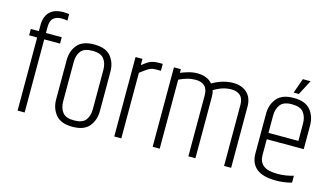

<svg xmlns="http://www.w3.org/2000/svg" viewBox="-84 -1018 2286 1314"><g transform="rotate(15 1058.5 -361.0)"><path d="M97 -605Q97 -666 129.5 -699Q162 -732 225 -732Q236 -732 247 -731.5Q258 -731 267 -729V-683Q258 -685 247 -686Q236 -687 225 -687Q189 -687 168 -668.5Q147 -650 147 -605V-563H259V-518H147V0H97V-518H40V-563H97Z M332 -420Q332 -485 368.5 -529Q405 -573 487 -573Q570 -573 606 -529Q642 -485 642 -420V-143Q642 -79 606 -34.5Q570 10 487 10Q405 10 368.5 -34.5Q332 -79 332 -143ZM592 -420Q592 -468 569 -498Q546 -528 487 -528Q428 -528 405 -498Q382 -468 382 -420V-143Q382 -95 405 -65Q428 -35 487 -35Q546 -35 569 -65Q592 -95 592 -143Z M947 -566H974V-517H938Q917 -517 902.5 -511.5Q888 -506 872.5 -494.5Q857 -483 832 -465V0H782V-563H831V-519Q850 -533 864.5 -543.5Q879 -554 898 -560Q917 -566 947 -566Z M1328 -522Q1367 -545 1404 -555Q1441 -565 1474 -565Q1536 -565 1573 -530.5Q1610 -496 1610 -432V0H1560V-432Q1560 -477 1537 -498Q1514 -519 1474 -519Q1443 -519 1412.5 -509.5Q1382 -500 1350 -480Q1354 -470 1355.5 -458Q1357 -446 1357 -432V0H1307V-432Q1307 -477 1284 -498Q1261 -519 1221 -519Q1190 -519 1161.5 -511Q1133 -503 1104 -489V0H1054V-563H1103V-537Q1122 -545 1154.5 -555Q1187 -565 1221 -565Q1256 -565 1283 -554Q1310 -543 1328 -522Z M1745 -419Q1745 -484 1782 -528.5Q1819 -573 1901 -573Q1984 -573 2020.5 -528.5Q2057 -484 2057 -419V-255H2007V-419Q2007 -467 1983.5 -497.5Q1960 -528 1901 -528Q1842 -528 1818.5 -497.5Q1795 -467 1795 -419V-169H1745ZM1745 -173H1795V-139Q1795 -93 1825.5 -67.5Q1856 -42 1928 -42Q1960 -42 1988.5 -47Q2017 -52 2039 -59V-10Q2026 -6 2008.5 -2.5Q1991 1 1971 3Q1951 5 1928 5Q1835 5 1790 -31.5Q1745 -68 1745 -139ZM1775 -297H2057V-252H1775ZM1927 -713H1982L1927 -608H1890Z"/></g></svg>

Font: Khand Variable Light
Style: Regular
Weight: 300
Designer: Satya Rajpurohit
Foundry: Indian Type Foundry
Version: Version 3.000